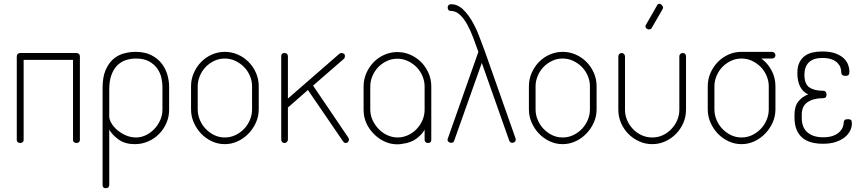

<svg xmlns="http://www.w3.org/2000/svg" viewBox="-20 -750 4539 1007"><path d="M381 -472Q388 -472 393.5 -467.5Q399 -463 399 -454V-17Q399 -8 393.5 -4Q388 0 381 0Q374 0 368.5 -4Q363 -8 363 -17V-436H104V-17Q104 -8 98.5 -4Q93 0 86 0Q79 0 73.5 -4Q68 -8 68 -17V-454Q68 -463 73.5 -467.5Q79 -472 86 -472Z M535 237Q518 237 518 221V-289Q518 -345 533.5 -381.5Q549 -418 573.5 -439.5Q598 -461 629 -469.5Q660 -478 690 -478Q740 -478 774 -460.5Q808 -443 828.5 -416Q849 -389 858 -357Q867 -325 867 -296V-174Q867 -137 852.5 -104Q838 -71 813.5 -46.5Q789 -22 756.5 -8Q724 6 687 6Q636 6 603 -17.5Q570 -41 553 -70V220Q553 228 548 232.5Q543 237 535 237ZM832 -296Q832 -316 826.5 -341.5Q821 -367 805.5 -389.5Q790 -412 763 -427.5Q736 -443 693 -443Q665 -443 639.5 -434.5Q614 -426 595 -407Q576 -388 564.5 -357Q553 -326 553 -280V-139Q553 -123 564.5 -103.5Q576 -84 595.5 -67.5Q615 -51 640.5 -40Q666 -29 693 -29Q721 -29 746 -41.5Q771 -54 790 -74Q809 -94 820.5 -120.5Q832 -147 832 -174Z M1159 -478Q1195 -478 1227 -464Q1259 -450 1283.5 -425.5Q1308 -401 1322.5 -368Q1337 -335 1337 -298V-176Q1337 -140 1322.5 -107.5Q1308 -75 1283.5 -49.5Q1259 -24 1227 -9Q1195 6 1159 6Q1123 6 1091 -9Q1059 -24 1035 -49Q1011 -74 996.5 -107Q982 -140 982 -176V-298Q982 -334 996 -366.5Q1010 -399 1034 -424Q1058 -449 1090.5 -463.5Q1123 -478 1159 -478ZM1302 -298Q1302 -325 1291 -351.5Q1280 -378 1260.5 -398Q1241 -418 1215 -430.5Q1189 -443 1159 -443Q1129 -443 1103 -430.5Q1077 -418 1058 -398Q1039 -378 1028 -351.5Q1017 -325 1017 -298V-176Q1017 -148 1028 -121.5Q1039 -95 1058.5 -74.5Q1078 -54 1103.5 -41.5Q1129 -29 1159 -29Q1189 -29 1215 -41.5Q1241 -54 1260.5 -74.5Q1280 -95 1291 -121.5Q1302 -148 1302 -176Z M1472 -472Q1480 -472 1485 -467.5Q1490 -463 1490 -455V-233L1760 -468Q1766 -472 1770 -472Q1777 -472 1783 -468.5Q1789 -465 1789 -456Q1789 -446 1783 -441L1622 -301L1807 -28Q1810 -23 1810 -18Q1810 -11 1805.5 -5.5Q1801 0 1793 0Q1785 0 1779 -9L1595 -278L1490 -186V-18Q1490 -11 1485 -5.5Q1480 0 1472 0Q1464 0 1459.5 -5.5Q1455 -11 1455 -18V-455Q1455 -472 1472 -472Z M2064 -477Q2100 -477 2132 -463Q2164 -449 2188.5 -424.5Q2213 -400 2227.5 -367Q2242 -334 2242 -297V-294V-175V-17Q2242 0 2225 0Q2217 0 2212 -4.5Q2207 -9 2207 -17V-70Q2193 -44 2163.5 -22.5Q2134 -1 2092 4Q2078 7 2064 7Q2026 7 1992 -10Q1958 -27 1933 -56Q1911 -80 1899 -110Q1887 -140 1887 -174V-175V-294V-297Q1887 -333 1901 -365.5Q1915 -398 1939 -423Q1963 -448 1995.5 -462.5Q2028 -477 2064 -477ZM1922 -294V-175Q1922 -170 1922.5 -164.5Q1923 -159 1924 -153Q1928 -129 1941 -106.5Q1954 -84 1973 -66.5Q1992 -49 2016 -39Q2040 -29 2066 -29Q2088 -29 2110 -37Q2153 -53 2180 -91.5Q2207 -130 2207 -175V-294V-297Q2207 -324 2196 -350.5Q2185 -377 2165.5 -397Q2146 -417 2120 -429.5Q2094 -442 2064 -442Q2034 -442 2008 -429.5Q1982 -417 1963 -397Q1944 -377 1933 -350.5Q1922 -324 1922 -297Z M2667 -1Q2656 -1 2651 -12L2507 -420L2362 -12Q2359 -1 2346 -1Q2338 -1 2332.5 -6Q2327 -11 2327 -18Q2327 -20 2329 -24L2489 -478Q2476 -514 2462 -552Q2448 -590 2430.5 -621.5Q2413 -653 2391.5 -673Q2370 -693 2343 -693Q2335 -693 2331.5 -698.5Q2328 -704 2328 -711Q2328 -719 2333 -723.5Q2338 -728 2345 -728Q2379 -728 2406 -703Q2433 -678 2455 -640.5Q2477 -603 2493.5 -559Q2510 -515 2524 -478L2684 -24Q2685 -22 2685 -18Q2685 -10 2679.5 -5.5Q2674 -1 2667 -1Z M2931 -478Q2967 -478 2999 -464Q3031 -450 3055.5 -425.5Q3080 -401 3094.5 -368Q3109 -335 3109 -298V-176Q3109 -140 3094.5 -107.5Q3080 -75 3055.5 -49.5Q3031 -24 2999 -9Q2967 6 2931 6Q2895 6 2863 -9Q2831 -24 2807 -49Q2783 -74 2768.5 -107Q2754 -140 2754 -176V-298Q2754 -334 2768 -366.5Q2782 -399 2806 -424Q2830 -449 2862.5 -463.5Q2895 -478 2931 -478ZM3074 -298Q3074 -325 3063 -351.5Q3052 -378 3032.5 -398Q3013 -418 2987 -430.5Q2961 -443 2931 -443Q2901 -443 2875 -430.5Q2849 -418 2830 -398Q2811 -378 2800 -351.5Q2789 -325 2789 -298V-176Q2789 -148 2800 -121.5Q2811 -95 2830.5 -74.5Q2850 -54 2875.5 -41.5Q2901 -29 2931 -29Q2961 -29 2987 -41.5Q3013 -54 3032.5 -74.5Q3052 -95 3063 -121.5Q3074 -148 3074 -176Z M3401 6Q3364 6 3331.5 -9Q3299 -24 3275 -48.5Q3251 -73 3237 -105.5Q3223 -138 3223 -174V-454Q3223 -461 3228 -466.5Q3233 -472 3241 -472Q3248 -472 3253 -466.5Q3258 -461 3258 -454V-174Q3258 -146 3269 -120Q3280 -94 3299.5 -73.5Q3319 -53 3345 -41Q3371 -29 3401 -29Q3431 -29 3456.5 -41Q3482 -53 3501.5 -73.5Q3521 -94 3532 -120Q3543 -146 3543 -174V-455Q3543 -462 3548 -467Q3553 -472 3561 -472Q3569 -472 3573.5 -467Q3578 -462 3578 -455V-174Q3578 -138 3564 -105.5Q3550 -73 3525.5 -48Q3501 -23 3469 -8.5Q3437 6 3401 6ZM3399 -605Q3398 -601 3393 -598Q3386 -594 3379 -596Q3372 -598 3367 -605Q3363 -613 3368 -620L3427 -723Q3427 -727 3431 -727Q3437 -732 3443.5 -729Q3450 -726 3454 -720Q3461 -710 3454 -700Z M3973 -443Q4006 -419 4026.5 -381Q4047 -343 4047 -298V-176Q4047 -140 4032.5 -107.5Q4018 -75 3993.5 -49.5Q3969 -24 3937 -9Q3905 6 3869 6Q3833 6 3801 -9Q3769 -24 3745 -49Q3721 -74 3706.5 -107Q3692 -140 3692 -176V-298Q3692 -334 3706 -366.5Q3720 -399 3744 -424Q3768 -449 3800 -463.5Q3832 -478 3868 -478H4029Q4036 -478 4041.5 -473Q4047 -468 4047 -460Q4047 -452 4041.5 -447.5Q4036 -443 4029 -443ZM4012 -298Q4012 -325 4001 -351.5Q3990 -378 3970.5 -398Q3951 -418 3925 -430.5Q3899 -443 3869 -443Q3839 -443 3813 -430.5Q3787 -418 3768 -398Q3749 -378 3738 -351.5Q3727 -325 3727 -298V-176Q3727 -148 3738 -121.5Q3749 -95 3768.5 -74.5Q3788 -54 3813.5 -41.5Q3839 -29 3869 -29Q3899 -29 3925 -41.5Q3951 -54 3970.5 -74.5Q3990 -95 4001 -121.5Q4012 -148 4012 -176Z M4297 -30Q4329 -30 4350 -38Q4371 -46 4383 -58Q4395 -70 4400 -83Q4405 -96 4405 -106Q4405 -115 4409.5 -120Q4414 -125 4428 -125Q4438 -125 4443 -121Q4448 -117 4448 -102Q4448 -84 4439 -65Q4430 -46 4411 -30.5Q4392 -15 4363.5 -5.5Q4335 4 4296 4Q4264 4 4237 -3Q4210 -10 4190 -26Q4170 -42 4158.5 -68.5Q4147 -95 4147 -133V-148Q4147 -192 4167 -217.5Q4187 -243 4219 -255Q4193 -266 4177.5 -294Q4162 -322 4162 -368Q4162 -399 4172 -420.5Q4182 -442 4199.5 -455.5Q4217 -469 4241 -474.5Q4265 -480 4292 -480Q4336 -480 4364 -469Q4392 -458 4407.5 -442Q4423 -426 4429 -408Q4435 -390 4435 -377Q4435 -362 4430.5 -357Q4426 -352 4413 -352Q4392 -352 4392 -373Q4392 -383 4388 -395.5Q4384 -408 4373 -419.5Q4362 -431 4342.5 -438.5Q4323 -446 4293 -446Q4246 -446 4222.5 -423Q4199 -400 4199 -358Q4199 -309 4225 -291.5Q4251 -274 4296 -274Q4307 -274 4311 -267.5Q4315 -261 4315 -253Q4315 -246 4311 -240.5Q4307 -235 4296 -235Q4247 -235 4216 -214.5Q4185 -194 4185 -148V-133Q4185 -81 4215 -55.5Q4245 -30 4297 -30Z"/></svg>

Font: AkaAcidDosis
Style: ExtraLight
Weight: 250
Designer: Edgar Tolentino, Pablo Impallari, Igino Marini, Aka-Acid
Foundry: Edgar Tolentino, Pablo Impallari, Igino Marini, Aka-Acid
Version: Version 1.007